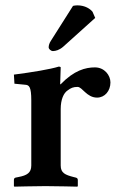

<svg xmlns="http://www.w3.org/2000/svg" viewBox="-20 -696 441 718"><path d="M207 -381H205L207 -444C207 -446 202 -447 200 -447C168 -437 102 -426 32 -417L34 -383L75 -379C89 -378 97 -371 97 -321V-77C97 -50 81 -40 49 -34L39 -32C35 -31 32 -29 32 -23V0L34 2C34 2 114 0 150 0C189 0 269 2 269 2L271 0V-23C271 -29 267 -31 263 -32L255 -34C224 -42 207 -49 207 -77V-288C207 -324 218 -348 233 -358C245 -367 254 -371 270 -371C288 -371 304 -331 343 -331C372 -331 393 -356 393 -388C393 -414 371 -444 335 -444C300 -444 257 -433 207 -381ZM253 -674 170 -543C164 -534 162 -525 162 -519C162 -513 170 -505 178 -505C188 -505 202 -509 216 -521L336 -629L326 -652C318 -662 299 -676 269 -676C264 -676 256 -675 253 -674Z"/></svg>

Font: Libertinus Serif Semibold
Style: Regular
Weight: 600
Designer: Philipp H. Poll, Khaled Hosny
Foundry: Caleb Maclennan
Version: Version 7.050;RELEASE